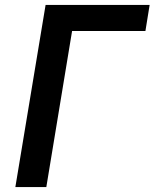

<svg xmlns="http://www.w3.org/2000/svg" viewBox="-20 -755 624 775"><path d="M42 0H167L271 -630H567L584 -735H164Z"/></svg>

Font: Iosevka Sparkle
Style: Bold Italic
Weight: 700
Italic angle: -9°
Designer: Belleve Invis
Foundry: Belleve Invis
Version: Version 4.5.0; ttfautohint (v1.8.3)